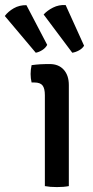

<svg xmlns="http://www.w3.org/2000/svg" viewBox="-90 -757 379 781"><path d="M190 0Q169.5 4 141.5 4Q113.5 4 92.5 0V-370Q92.5 -397 83.2 -409.2Q74 -421.5 49.5 -421.5H38.5Q34.5 -438.5 34.5 -456Q34.5 -465 35.5 -473.8Q36.5 -482.5 38.5 -492Q57 -494.5 73 -495.5Q89 -496.5 99.5 -496.5H112Q148.5 -496.5 169.2 -473.5Q190 -450.5 190 -411ZM17.5 -736 102 -574.5Q95.5 -562 82.2 -553.5Q69 -545 55.5 -542.5L-70.5 -692Q-56.5 -710.5 -33.8 -723.5Q-11 -736.5 17.5 -736ZM177 -736.5 252 -571Q245 -559.5 231.2 -552Q217.5 -544.5 204 -542.5L87.5 -698Q102.5 -714.5 125.8 -726.2Q149 -738 177 -736.5Z"/></svg>

Font: Signika Negative Light
Style: Regular
Weight: 400
Version: Version 2.001